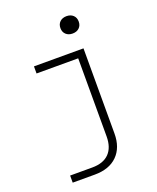

<svg xmlns="http://www.w3.org/2000/svg" viewBox="-169 -865 938 1144"><g transform="rotate(-20 300.0 -292.5)"><path d="M90 180V135H230Q301 135 337.5 97.5Q374 60 374 -10V-505H110V-550H424V-10Q424 79 373 129.5Q322 180 230 180ZM394 -655Q368 -655 352 -670Q336 -685 336 -710Q336 -735 352 -750Q368 -765 394 -765Q420 -765 436 -750Q452 -735 452 -710Q452 -685 436 -670Q420 -655 394 -655Z"/></g></svg>

Font: NKDuy Mono Thin
Style: Regular
Weight: 100
Monospace: yes
Designer: NKDuy
Foundry: NKDuy
Version: Version 2.251; ttfautohint (v1.8.4.7-5d5b)